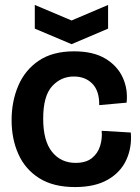

<svg xmlns="http://www.w3.org/2000/svg" viewBox="-20 -744 569 778"><path d="M284 14Q196 14 139 -22Q82 -58 54.5 -119.5Q27 -181 27 -257Q27 -333 54 -396.5Q81 -460 137 -498Q193 -536 280 -536Q358 -536 407 -506.5Q456 -477 477.5 -429.5Q499 -382 493 -328L382 -318Q383 -375 354.5 -404.5Q326 -434 279 -434Q227 -434 191 -394.5Q155 -355 155 -263Q155 -173 191 -128.5Q227 -84 286 -84Q328 -84 352 -103Q376 -122 385.5 -152Q395 -182 392 -214L510 -207Q515 -147 492 -96.5Q469 -46 417 -16Q365 14 284 14ZM121 -724 270 -661 418 -724V-628L270 -565L121 -628Z"/></svg>

Font: Bricolage Grotesque 48pt SemiBold
Style: Regular
Weight: 600
Designer: Mathieu Triay
Foundry: Atelier Triay
Version: Version 1.000; ttfautohint (v1.8.4.7-5d5b);gftools[0.9.32]